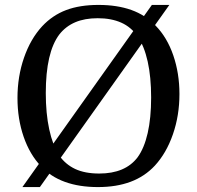

<svg xmlns="http://www.w3.org/2000/svg" viewBox="-20 -750 801 780"><path d="M71 10 597 -730H668L142 10ZM709 -368Q709 -281 682.5 -204.5Q656 -128 609 -77Q568 -33 510.5 -11.5Q453 10 378 10Q302 10 244 -11Q186 -32 147 -74Q101 -122 76 -194.5Q51 -267 51 -352Q51 -439 77.5 -515.5Q104 -592 151 -643Q193 -688 248.5 -709Q304 -730 380 -730Q456 -730 513.5 -709.5Q571 -689 612 -646Q659 -598 684 -525Q709 -452 709 -368ZM166 -372Q166 -289 180 -224.5Q194 -160 220 -119Q246 -82 285.5 -63.5Q325 -45 383 -45Q489 -45 539 -111Q566 -148 580 -209.5Q594 -271 594 -354Q594 -437 580 -500Q566 -563 539 -602Q513 -640 472.5 -658Q432 -676 377 -676Q324 -676 285.5 -659.5Q247 -643 221 -610Q166 -537 166 -372Z"/></svg>

Font: Domine
Style: Regular
Weight: 400
Designer: Pablo Impallari, Rodrigo Fuenzalida, Brenda Gallo
Foundry: Pablo Impallari, Rodrigo Fuenzalida, Brenda Gallo
Version: Version 2.000;September 19, 2022;FontCreator 14.0.0.2877 64-